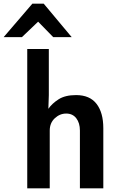

<svg xmlns="http://www.w3.org/2000/svg" viewBox="-71 -1030 663 1050"><path d="M78 0V-762H196V-510L193.5 -435Q213.5 -464 249.5 -487Q285.5 -510 345 -510Q420 -510 457 -462Q494 -414 494 -329V0H366V-316Q366 -357.5 346.2 -383.2Q326.5 -409 291 -409Q256 -409 228.5 -383.2Q201 -357.5 201 -316V0ZM-51 -827 106 -1010H168L321 -827H220L137.5 -911.5L49 -827Z"/></svg>

Font: Alatsi
Style: Regular
Weight: 400
Designer: Spyros Zevelakis, Eben Sorkin
Foundry: www.sorkintype.com
Version: Version 1.008; ttfautohint (v1.8.4.7-5d5b)